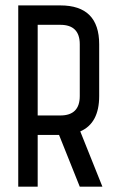

<svg xmlns="http://www.w3.org/2000/svg" viewBox="-20 -704 455 724"><path d="M207.5 -683.6Q354 -683.6 354 -537.1V-341.8Q354 -239.3 282.7 -208.5L366.2 0H280.8L202.6 -195.3H122.1V0H48.8V-683.6ZM122.1 -610.4V-268.6H207.5Q280.8 -268.6 280.8 -341.8V-537.1Q280.8 -610.4 207.5 -610.4Z"/></svg>

Font: Saniretro
Style: Regular
Weight: 400
Designer: Jayvee D. Enaguas (Grand Chaos)
Version: Version 1.0 - 6/10/2013